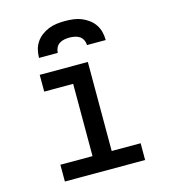

<svg xmlns="http://www.w3.org/2000/svg" viewBox="-111 -839 823 929"><g transform="rotate(-15 300.0 -375.0)"><path d="M99 0V-84H260V-446H115V-530H356V-84H501V0ZM133 -610Q133 -631 138 -651Q143 -671 154.5 -688Q166 -705 183 -717.5Q200 -730 219 -737.5Q238 -745 258.5 -747.5Q279 -750 300 -750Q321 -750 341.5 -747.5Q362 -745 381 -737.5Q400 -730 417 -717.5Q434 -705 445.5 -688Q457 -671 462 -651Q467 -631 467 -610H373Q373 -623 367 -635.5Q361 -648 350 -655Q339 -662 326 -664.5Q313 -667 300 -667Q287 -667 274 -664.5Q261 -662 250 -655Q239 -648 233 -635.5Q227 -623 227 -610Z"/></g></svg>

Font: Iosevka Slab Medium Extended
Style: Regular
Weight: 500
Width: 7
Monospace: yes
Designer: Belleve Invis
Foundry: Belleve Invis
Version: Version 11.1.1; ttfautohint (v1.8.3)